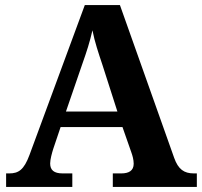

<svg xmlns="http://www.w3.org/2000/svg" viewBox="-20 -734 793 754"><path d="M4 0H264V-53H226C192 -53 177 -66 177 -92C177 -108 184 -133 189 -149L218 -235H461L496 -135C500 -124 505 -107 505 -91C505 -63 485 -53 456 -53H423V0H753V-53H741C703 -53 680 -69 664 -114L451 -714H313L96 -126C74 -66 52 -53 16 -53H4ZM239 -296 304 -485C320 -530 333 -570 343 -615C352 -569 367 -525 382 -480L441 -296Z"/></svg>

Font: Noto Serif Georgian Bold
Style: Regular
Weight: 700
Designer: Monotype Design Team, Akaki Razmadze
Foundry: Google LLC
Version: Version 2.003